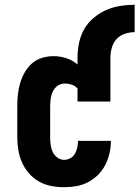

<svg xmlns="http://www.w3.org/2000/svg" viewBox="-20 -772 581 800"><path d="M247 8Q220 8 193.5 3Q167 -2 143 -15.5Q119 -29 101 -49.5Q83 -70 72 -94.5Q61 -119 56.5 -146Q52 -173 52 -200V-330Q52 -354 54.5 -378.5Q57 -403 64 -426Q71 -449 83 -470.5Q95 -492 113.5 -508Q132 -524 155.5 -531Q179 -538 203 -538Q230 -538 256.5 -529.5Q283 -521 303 -503V-530Q303 -561 309 -591.5Q315 -622 330 -649Q345 -676 369 -696.5Q393 -717 421 -729.5Q449 -742 479.5 -747Q510 -752 541 -752V-638Q520 -638 499.5 -631Q479 -624 465 -608.5Q451 -593 445.5 -572Q440 -551 440 -530V-349H303V-403Q294 -414 280 -419Q266 -424 252 -424Q241 -424 231 -420.5Q221 -417 213.5 -409.5Q206 -402 201 -392.5Q196 -383 193.5 -372.5Q191 -362 190 -351.5Q189 -341 189 -330V-200Q189 -184 191 -168.5Q193 -153 199.5 -139Q206 -125 219 -115.5Q232 -106 247 -106Q261 -106 273.5 -113Q286 -120 292.5 -132Q299 -144 302 -157.5Q305 -171 305 -185Q305 -185 305 -185Q305 -185 305 -185H442Q442 -185 442 -184.5Q442 -184 442 -184Q442 -158 436 -132.5Q430 -107 418.5 -84.5Q407 -62 388.5 -43.5Q370 -25 347 -13Q324 -1 298.5 3.5Q273 8 247 8Z"/></svg>

Font: Iosevka Slab Heavy
Style: Regular
Weight: 900
Monospace: yes
Designer: Belleve Invis
Foundry: Belleve Invis
Version: Version 11.1.0; ttfautohint (v1.8.3)